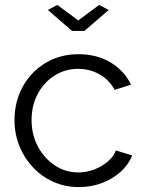

<svg xmlns="http://www.w3.org/2000/svg" viewBox="-20 -750 589 780"><path d="M300.5 10Q243.9 10 196.3 -11.5Q148.6 -33 113.3 -70.9Q77.9 -108.7 58.4 -157.7Q38.9 -206.7 38.9 -262Q38.9 -336.3 71.9 -397Q104.9 -457.7 164.1 -493.8Q223.2 -529.8 299.5 -529.8Q373 -529.8 428.9 -496.5Q484.8 -463.2 512.2 -406.1L445.6 -384.9Q424.1 -425.2 384.6 -447.7Q345.1 -470.3 297.2 -470.3Q244.8 -470.3 201.8 -443.1Q158.8 -415.9 133.5 -368.9Q108.3 -321.8 108.3 -262Q108.3 -203.2 134 -154.8Q159.8 -106.5 202.9 -78Q246.1 -49.5 298.2 -49.5Q332.2 -49.5 363.8 -61.8Q395.4 -74.2 418.9 -94.6Q442.5 -115 450.5 -138.8L517.1 -118.6Q502.5 -81.5 470.5 -52.5Q438.4 -23.4 394.8 -6.7Q351.2 10 300.5 10ZM212.9 -730 297.9 -667 382.9 -730 421.5 -709.5 322.9 -624.2H273L174.4 -709.5Z"/></svg>

Font: Raleway Thin
Style: Regular
Weight: 100
Designer: Matt McInerney, Pablo Impallari, Rodrigo Fuenzalida
Foundry: Matt McInerney, Pablo Impallari, Rodrigo Fuenzalida
Version: Version 4.026